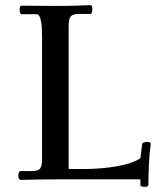

<svg xmlns="http://www.w3.org/2000/svg" viewBox="-20 -695 617 744"><path d="M246 -40H304Q373 -40 434 -51Q495 -62 524 -82L531 -137Q532 -141 537.5 -143Q543 -145 550 -145Q565 -145 564 -137Q559 -100 557 -58Q555 -16 555 22Q555 29 540 29Q534 29 529 27.5Q524 26 524 22V0H199Q157 0 132 0.5Q107 1 91 1.5Q75 2 59 2Q55 2 53 -3Q51 -8 51 -14Q51 -21 53 -26.5Q55 -32 59 -32H102Q128 -32 135.5 -42Q143 -52 143 -78V-552Q143 -591 139.5 -609.5Q136 -628 131.5 -634Q127 -640 122 -640H64Q56 -640 56 -659Q56 -664 57.5 -668.5Q59 -673 64 -673Q96 -673 128 -672.5Q160 -672 190 -672Q233 -672 257.5 -672.5Q282 -673 298 -674Q314 -675 330 -675Q335 -675 336.5 -670Q338 -665 338 -659Q338 -652 336 -646.5Q334 -641 330 -641H287Q262 -641 254 -631Q246 -621 246 -595Z"/></svg>

Font: Sedan SC
Style: Regular
Weight: 400
Designer: Sebastian Salazar
Foundry: Sebastian Salazar
Version: Version 1.100; ttfautohint (v1.8.4.7-5d5b)